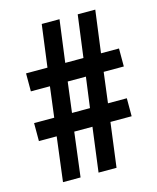

<svg xmlns="http://www.w3.org/2000/svg" viewBox="-109 -790 709 866"><g transform="rotate(-15 246.0 -357.0)"><path d="M383 -433 365 -291H453V-207H354L327 0H243L270 -207H185L159 0H77L103 -207H20V-291H114L132 -433H43V-517H143L169 -714H252L226 -517H311L337 -714H419L393 -517H477V-433ZM197 -291H281L300 -433H215Z"/></g></svg>

Font: Noto Sans Lao ExtraCondensed SemiBold
Style: Regular
Weight: 600
Width: 2
Designer: Monotype Design Team
Foundry: Monotype Imaging Inc.
Version: Version 2.003; ttfautohint (v1.8.4.7-5d5b)